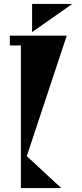

<svg xmlns="http://www.w3.org/2000/svg" viewBox="-20 -955 417 975"><path d="M143 -935H347L143 -792ZM319 -774 116 -162 291 0H86V-724H30V-774Z"/></svg>

Font: Chokokutai
Style: Regular
Weight: 400
Designer: 108号,108go
Foundry: Font Zone 108
Version: Version 1.000; ttfautohint (v1.8.3)